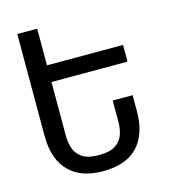

<svg xmlns="http://www.w3.org/2000/svg" viewBox="-110 -818 821 922"><g transform="rotate(-15 300.0 -357.5)"><path d="M290 14Q181 14 123 -44Q93 -73 77 -117.5Q61 -162 61 -223V-729H160V-547H538V-464H160V-193Q160 -164 169.5 -134.5Q179 -105 207 -85.5Q235 -66 290 -66Q346 -66 374 -85.5Q402 -105 411.5 -134.5Q421 -164 421 -193V-302H520V-223Q520 -162 504 -117.5Q488 -73 459 -44Q429 -14 386 0Q343 14 290 14Z"/></g></svg>

Font: PlemolJP35 Console
Style: Regular
Weight: 400
Version: v2.0.3; ttfautohint (v1.8.4.7-5d5b-dirty) -l 6 -r 45 -G 200 